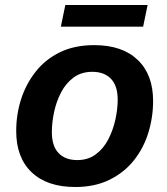

<svg xmlns="http://www.w3.org/2000/svg" viewBox="-20 -740 671 770"><path d="M45 -214Q45 -281 64.5 -342Q84 -403 123 -452.5Q162 -502 220.5 -530.5Q279 -559 358 -559Q470 -559 532 -500Q594 -441 594 -335Q594 -270 575 -208Q556 -146 517 -97Q478 -48 419 -19Q360 10 282 10Q169 10 107 -49Q45 -108 45 -214ZM188 -210Q188 -154 215 -126Q242 -98 290 -98Q333 -98 364 -121Q395 -144 414 -180.5Q433 -217 442.5 -259.5Q452 -302 452 -340Q452 -396 425 -424Q398 -452 350 -452Q306 -452 275 -429Q244 -406 225 -369.5Q206 -333 197 -291Q188 -249 188 -210ZM242 -720H572L554 -633H224Z"/></svg>

Font: Kufam SemiBold
Style: Italic
Weight: 600
Italic angle: -11°
Designer: Artur Schmal
Foundry: Original Type
Version: Version 1.301; ttfautohint (v1.8.3)